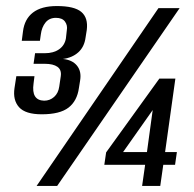

<svg xmlns="http://www.w3.org/2000/svg" viewBox="-20 -615 641 635"><path d="M118 -237Q64 -237 43 -260.5Q22 -284 28 -324L34 -363H94L91 -339Q83 -283 126 -282Q145 -282 159 -294.5Q173 -307 176 -329L181 -363Q184 -384 170 -394Q156 -404 128 -404H91L96 -439H128Q157 -439 175.5 -452Q194 -465 198 -488L201 -515Q204 -531 195 -543.5Q186 -556 165 -556Q143 -556 130.5 -540.5Q118 -525 115 -501L112 -480H52L56 -511Q61 -552 89 -573.5Q117 -595 168 -595Q226 -595 249 -575.5Q272 -556 267 -516L263 -491Q259 -460 239 -442Q219 -424 188 -420Q219 -417 234.5 -398Q250 -379 245 -349L241 -324Q235 -281 206.5 -259Q178 -237 118 -237ZM101 0 504 -588H574L169 0ZM450 0 460 -70H325L331 -111L507 -355H560L526 -112H565L559 -70H520L510 0ZM387 -112H466L485 -251Z"/></svg>

Font: Alumni Sans Thin SemiBold
Style: Italic
Weight: 600
Italic angle: -8°
Version: Version 1.016